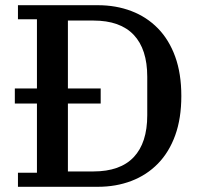

<svg xmlns="http://www.w3.org/2000/svg" viewBox="-20 -718 768 738"><path d="M49 -54H122V-320H37V-378H122V-644H49V-698H356Q426 -698 485 -675.5Q544 -653 587 -609Q630 -565 653.5 -500Q677 -435 677 -349Q677 -263 653.5 -198Q630 -133 587 -89Q544 -45 485 -22.5Q426 0 356 0H49ZM241 -59H339Q442 -59 494 -114Q546 -169 546 -275V-423Q546 -529 494 -584Q442 -639 339 -639H241V-378H367V-320H241Z"/></svg>

Font: IBM Plex Serif Medium
Style: Regular
Weight: 500
Designer: Mike Abbink, Paul van der Laan, Pieter van Rosmalen
Foundry: Bold Monday
Version: Version 2.5